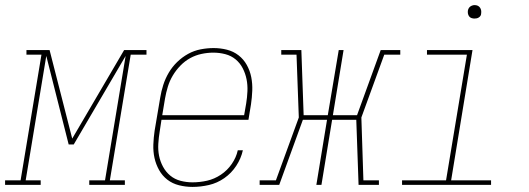

<svg xmlns="http://www.w3.org/2000/svg" viewBox="-60 -727 2080 755"><path d="M-40 0V-18H21L103 -512H44V-530H135L224 -182L428 -530H516V-512H454L372 -18H431V0H291V-18H353L434 -507L230 -159H210L122 -507L41 -18H100V0Z M697 8Q670 8 644 1.5Q618 -5 598 -20.5Q578 -36 565.5 -58.5Q553 -81 547.5 -106Q542 -131 543 -158.5Q544 -186 548 -213L570 -343Q574 -368 582 -393Q590 -418 603.5 -441Q617 -464 636.5 -483Q656 -502 679.5 -515Q703 -528 729 -533Q755 -538 780 -538Q807 -538 832.5 -531.5Q858 -525 878 -509.5Q898 -494 910.5 -471.5Q923 -449 928 -423.5Q933 -398 932 -371Q931 -344 927 -317L917 -256H575L568 -210Q564 -186 562.5 -161.5Q561 -137 565.5 -114.5Q570 -92 581 -71.5Q592 -51 609.5 -36.5Q627 -22 650 -16Q673 -10 697 -10Q726 -10 754.5 -16.5Q783 -23 808.5 -40Q834 -57 851.5 -82.5Q869 -108 875 -136H895Q888 -104 869 -75Q850 -46 822 -26.5Q794 -7 761.5 0.5Q729 8 697 8ZM900 -274 908 -320Q912 -344 913 -368.5Q914 -393 909.5 -415.5Q905 -438 894.5 -458.5Q884 -479 866.5 -493.5Q849 -508 826 -514Q803 -520 779 -520Q756 -520 732.5 -515Q709 -510 688 -498.5Q667 -487 649.5 -469Q632 -451 619.5 -430Q607 -409 600 -386Q593 -363 589 -340L578 -274Z M961 0V-18H1025L1115 -265L1106 -512H1046V-530H1125L1134 -274H1229L1272 -530H1291L1249 -274H1344L1437 -530H1514V-512H1451L1361 -265L1369 -18H1430V0H1350L1341 -256H1246L1204 0H1184L1226 -256H1131L1038 0Z M1521 0V-18H1694L1776 -512H1619V-530H1798L1714 -18H1871V0ZM1806 -654Q1800 -654 1794 -656Q1788 -658 1784.5 -663Q1781 -668 1780 -674Q1779 -680 1780 -686Q1781 -691 1783.5 -695Q1786 -699 1789.5 -701.5Q1793 -704 1797.5 -705.5Q1802 -707 1806 -707Q1813 -707 1818.5 -704.5Q1824 -702 1827.5 -697Q1831 -692 1832 -686Q1833 -680 1832 -674Q1832 -669 1829.5 -665Q1827 -661 1823 -658.5Q1819 -656 1815 -655Q1811 -654 1806 -654Z"/></svg>

Font: Iosevka Slab Thin Oblique
Style: Regular
Weight: 100
Italic angle: -9°
Monospace: yes
Designer: Belleve Invis
Foundry: Belleve Invis
Version: Version 11.1.0; ttfautohint (v1.8.3)